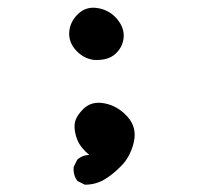

<svg xmlns="http://www.w3.org/2000/svg" viewBox="-20 -643 540 505"><path d="M203.1 -157.2 183.6 -167Q171.9 -182.6 173.8 -204.1L183.6 -223.6Q197.3 -235.4 214.8 -235.4Q191.4 -254.9 183.1 -275.9Q174.8 -296.9 176.3 -315.9Q177.7 -335 199.2 -356.4Q220.7 -377.9 255.4 -371.1Q290 -364.3 315.4 -335.9Q340.8 -307.6 332 -269.5Q323.2 -231.4 299.3 -207Q275.4 -182.6 252.9 -169.9Q230.5 -157.2 203.1 -157.2ZM226.6 -485.4Q199.2 -489.3 179.7 -510.7Q160.2 -532.2 162.1 -559.1Q164.1 -585.9 185.5 -606.4Q207 -627 237.8 -621.6Q268.6 -616.2 288.1 -592.8Q307.6 -569.3 305.2 -543.9Q302.7 -518.6 283.2 -501Q263.7 -483.4 226.6 -485.4Z"/></svg>

Font: JasonHandwriting4
Style: Regular
Weight: 400
Version: Version 1.01.21